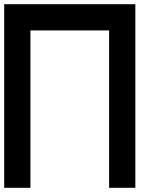

<svg xmlns="http://www.w3.org/2000/svg" viewBox="-20 -895 790 915"><path d="M0 -875H625V0H500V-750H125V0H0Z"/></svg>

Font: CraftyPE
Style: Regular
Weight: 400
Designer: Erek Butcher
Foundry: Haunted Coop
Version: Version 0.018;April 4, 2024;FontCreator 15.0.0.2962 64-bit